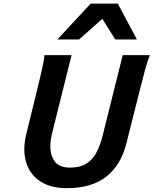

<svg xmlns="http://www.w3.org/2000/svg" viewBox="-20 -1003 829 1036"><path d="M642.1 -705.6H788.6Q776.4 -676.8 762 -623.5Q747.6 -570.3 729 -495.6L662.1 -229.5Q632.3 -111.8 553.5 -49.8Q474.6 12.2 340.8 12.2Q264.6 12.2 213.6 -14.9Q162.6 -42 137 -89.4Q111.3 -136.7 111.3 -197.3Q111.3 -235.8 121.6 -278.3L174.8 -495.6Q192.4 -566.9 205.1 -621.8Q217.8 -676.8 219.7 -705.6H366.2L261.2 -284.7Q256.8 -266.6 254.2 -248Q251.5 -229.5 251.5 -212.4Q251.5 -165 275.4 -131.8Q299.3 -98.6 358.9 -98.6Q412.1 -98.6 445.8 -119.9Q479.5 -141.1 500.2 -179.9Q521 -218.8 533.7 -270.5ZM718.8 -790H602.1L532.2 -901.4L406.7 -790H289.6L469.2 -983.4H615.7Z"/></svg>

Font: Andika
Style: Bold Italic
Weight: 700
Italic angle: -14°
Designer: Victor Gaultney, Annie Olsen, Julie Remington, Don Collingsworth, Eric Hays, Becca Hirsbrunner
Foundry: SIL International
Version: Version 6.101